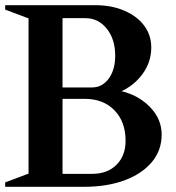

<svg xmlns="http://www.w3.org/2000/svg" viewBox="-21 -720 678 740"><path d="M-1 0V-17L100 -55L89 -40V-660L100 -645L-1 -683V-700H346Q409 -700 458 -679Q507 -658 534.5 -621.5Q562 -585 562 -537Q562 -481 528.5 -435Q495 -389 440 -365L438 -371Q488 -360 524.5 -335Q561 -310 581.5 -276Q602 -242 602 -201Q602 -140 564 -95Q526 -50 459 -25Q392 0 301 0ZM220 -38 208 -50H335Q393 -50 428 -85Q463 -120 463 -177Q463 -251 420 -295Q377 -339 306 -339H208L220 -351ZM220 -371 208 -383H334Q373 -383 398 -417Q423 -451 423 -505Q423 -569 390.5 -609.5Q358 -650 308 -650H208L220 -662Z"/></svg>

Font: Wittgenstein SemiBold
Style: Regular
Weight: 600
Designer: Jörg Drees
Foundry: Jörg Drees
Version: Version 1.500